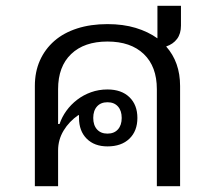

<svg xmlns="http://www.w3.org/2000/svg" viewBox="-20 -641 740 661"><path d="M603 -553Q603 -525 589.5 -507Q576 -489 552 -481Q600 -427 600 -345V0H520V-334Q520 -412 475 -455Q430 -498 350 -498Q270 -498 225 -455Q180 -412 180 -334V-214H185Q193 -238 208.5 -259.5Q224 -281 245.5 -297.5Q267 -314 293.5 -323.5Q320 -333 350 -333Q398 -333 425.5 -306.5Q453 -280 453 -235Q453 -190 425.5 -163.5Q398 -137 350 -137Q305 -137 278.5 -163.5Q252 -190 252 -235V-244L250 -245Q218 -223 199 -191.5Q180 -160 180 -123V0H100V-345Q100 -394 117.5 -433Q135 -472 167 -500Q199 -528 245.5 -543Q292 -558 350 -558Q404 -558 447 -545Q490 -532 522 -509V-621H603ZM350 -181Q373 -181 386 -195.5Q399 -210 399 -235Q399 -260 386 -274.5Q373 -289 350 -289Q327 -289 314 -274.5Q301 -260 301 -235Q301 -210 314 -195.5Q327 -181 350 -181Z"/></svg>

Font: IBM Plex Sans Thai Looped
Style: Regular
Weight: 400
Designer: Mike Abbink, Paul van der Laan, Pieter van Rosmalen, Ben Mitchell, Mark Frömberg
Foundry: Bold Monday
Version: Version 1.1